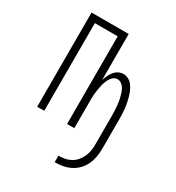

<svg xmlns="http://www.w3.org/2000/svg" viewBox="-171 -625 842 918"><g transform="rotate(30 250.0 -166.0)"><path d="M270 188V152Q287 152 304 149Q321 146 336.5 137.5Q352 129 363.5 116Q375 103 382.5 87Q390 71 393 54Q396 37 396 20V-139Q396 -151 395.5 -163Q395 -175 394 -187Q393 -199 391.5 -211Q390 -223 387 -235Q384 -247 380.5 -258.5Q377 -270 371 -280.5Q365 -291 355 -298.5Q345 -306 333 -306Q320 -306 310.5 -298.5Q301 -291 295 -280.5Q289 -270 285 -258.5Q281 -247 278.5 -235Q276 -223 274 -211Q272 -199 271 -187Q270 -175 270 -163Q270 -151 270 -139V0H230V-484H104V0H65V-520H270V-265Q274 -279 280 -292Q286 -305 295 -316.5Q304 -328 317 -335Q330 -342 345 -342Q360 -342 373.5 -334.5Q387 -327 396 -314.5Q405 -302 411 -288Q417 -274 421 -259.5Q425 -245 428 -230Q431 -215 432.5 -200Q434 -185 434.5 -169.5Q435 -154 435 -139V20Q435 42 431 64Q427 86 417.5 106.5Q408 127 392 143.5Q376 160 356 170Q336 180 314 184Q292 188 270 188Z"/></g></svg>

Font: Iosevka Term Curly Extralight
Style: Regular
Weight: 200
Designer: Belleve Invis
Foundry: Belleve Invis
Version: Version 32.3.0